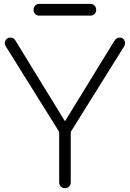

<svg xmlns="http://www.w3.org/2000/svg" viewBox="-20 -976 673 996"><path d="M317 0Q304 0 295.5 -8.5Q287 -17 287 -30V-292L11 -734Q4 -746 5.5 -756.5Q7 -767 14.5 -774Q22 -781 34 -781Q42 -781 47.5 -778Q53 -775 58 -769L339 -311H295L572 -762Q579 -773 585.5 -777Q592 -781 601 -781Q613 -781 620 -774Q627 -767 628.5 -756Q630 -745 623 -734L347 -292V-30Q347 -17 338.5 -8.5Q330 0 317 0ZM184 -895Q171 -895 162.5 -903.5Q154 -912 154 -925Q154 -938 162.5 -947Q171 -956 184 -956H449Q462 -956 470.5 -947Q479 -938 479 -925Q479 -912 470.5 -903.5Q462 -895 449 -895Z"/></svg>

Font: ComfortaaLight
Style: Regular
Weight: 300
Designer: Johan Aakerlund
Foundry: Johan Aakerlund
Version: Version 3.104; ttfautohint (v1.8.1.43-b0c9)